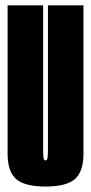

<svg xmlns="http://www.w3.org/2000/svg" viewBox="-20 -695 343 720"><path d="M150.8 4.5Q72.8 4.5 40.6 -23.5Q8.5 -51.5 8.5 -118.5V-675H141.8V-137Q141.8 -112.5 143.2 -103Q144.8 -93.5 150.8 -93.5Q156.8 -93.5 158.2 -103Q159.8 -112.5 159.8 -137V-675H293V-118.5Q293 -51.5 260.9 -23.5Q228.8 4.5 150.8 4.5Z"/></svg>

Font: Anybody UltraCondensed Thin
Style: Regular
Weight: 100
Width: 1
Designer: Tyler Finck
Foundry: Etcetera Type Company
Version: Version 1.110